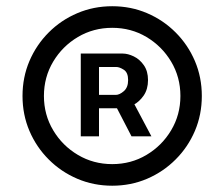

<svg xmlns="http://www.w3.org/2000/svg" viewBox="-20 -757 710 608"><path d="M235.8 -325.2V-587.4H368.7Q384.8 -587.4 403.6 -578.4Q422.4 -569.3 435.5 -550.5Q448.7 -531.7 448.7 -503.4Q448.7 -474.6 435.1 -454.6Q421.4 -434.6 401.6 -424.3Q381.8 -414.1 364.3 -414.1H268.6V-456.5H346.7Q358.4 -456.5 372.1 -468.3Q385.7 -480 385.7 -503.4Q385.7 -527.3 372.1 -536.1Q358.4 -544.9 348.1 -544.9H293.5V-325.2ZM394 -448.7 459.5 -325.2H396.5L332.5 -448.7ZM335.4 -168.9Q276.4 -168.9 224.9 -190.9Q173.3 -212.9 134.3 -252Q95.2 -291 73.2 -342.5Q51.3 -394 51.3 -453.1Q51.3 -512.2 73.2 -563.7Q95.2 -615.2 134.3 -654.3Q173.3 -693.4 224.9 -715.3Q276.4 -737.3 335.4 -737.3Q394.5 -737.3 445.8 -715.3Q497.1 -693.4 536.1 -654.3Q575.2 -615.2 597.2 -563.7Q619.1 -512.2 619.1 -453.1Q619.1 -394 597.2 -342.5Q575.2 -291 536.1 -252Q497.1 -212.9 445.8 -190.9Q394.5 -168.9 335.4 -168.9ZM335.4 -237.3Q395 -237.3 443.8 -266.4Q492.7 -295.4 522 -344.5Q551.3 -393.6 551.3 -453.1Q551.3 -512.7 522 -561.8Q492.7 -610.8 443.8 -639.9Q395 -668.9 335.4 -668.9Q275.9 -668.9 226.8 -639.9Q177.7 -610.8 148.4 -561.8Q119.1 -512.7 119.1 -453.1Q119.1 -393.6 148.4 -344.5Q177.7 -295.4 226.8 -266.4Q275.9 -237.3 335.4 -237.3Z"/></svg>

Font: Sahel VF Regular
Style: Regular
Weight: 400
Foundry: Saber Rastikerdar (saber.rastikerdar@gmail.com)
Version: Version 3.4.0